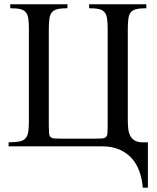

<svg xmlns="http://www.w3.org/2000/svg" viewBox="-20 -682 730 895"><path d="M645.5 192.9Q642.6 152.8 630.1 117.7Q617.7 82.5 594.5 56.4Q571.3 30.3 536.6 15.1Q502 0 454.6 0H20V-18.6Q51.8 -18.6 70.6 -22.5Q89.4 -26.4 99.1 -37.4Q108.9 -48.3 111.8 -67.6Q114.7 -86.9 114.7 -117.7V-544.4Q114.7 -575.2 112.1 -594.5Q109.4 -613.8 100.3 -624.8Q91.3 -635.7 74 -639.6Q56.6 -643.6 27.8 -643.6V-662.1H294.4V-643.6Q265.6 -643.6 248.5 -639.6Q231.4 -635.7 222.2 -625Q212.9 -614.3 210.2 -595Q207.5 -575.7 207.5 -544.4V-98.1Q207.5 -74.7 208.5 -62Q209.5 -49.3 215.3 -43.5Q221.2 -37.6 233.9 -36.6Q246.6 -35.6 270 -35.6H419.4Q442.9 -35.6 455.6 -36.6Q468.3 -37.6 474.1 -43.5Q480 -49.3 481 -62Q481.9 -74.7 481.9 -98.1V-544.4Q481.9 -575.2 479.2 -594.5Q476.6 -613.8 467.5 -624.8Q458.5 -635.7 441.4 -639.6Q424.3 -643.6 395.5 -643.6V-662.1H662.1V-643.6Q633.3 -643.6 616.2 -639.6Q599.1 -635.7 590.1 -625Q581.1 -614.3 578.4 -595Q575.7 -575.7 575.7 -544.4V-126Q575.7 -104.5 577.4 -85Q579.1 -65.4 586.2 -50.8Q593.3 -36.1 607.4 -27.3Q621.6 -18.6 646.5 -18.6H669.4V192.9Z"/></svg>

Font: Doulos SIL Compact
Style: Regular
Weight: 400
Designer: Walt Agee, Victor Gaultney, Peter Martin, Debbi Hosken
Foundry: SIL International
Version: Version 4.110; 2011; Maintenance release ; LnSpcTght